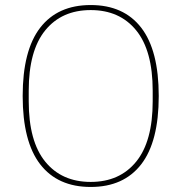

<svg xmlns="http://www.w3.org/2000/svg" viewBox="-20 -730 720 762"><path d="M340 12Q209 12 139.5 -78Q70 -168 70 -349Q70 -530 139.5 -620Q209 -710 340 -710Q471 -710 540.5 -620Q610 -530 610 -349Q610 -168 540.5 -78Q471 12 340 12ZM340 -8Q455 -8 520.5 -88.5Q586 -169 586 -328V-370Q586 -529 520.5 -609.5Q455 -690 340 -690Q225 -690 159.5 -609.5Q94 -529 94 -370V-328Q94 -169 159.5 -88.5Q225 -8 340 -8Z"/></svg>

Font: IBM Plex Sans Devanagari Thin
Style: Regular
Weight: 100
Designer: Mike Abbink, Paul van der Laan, Pieter van Rosmalen, Erin McLaughlin
Foundry: Bold Monday
Version: Version 1.1